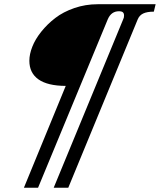

<svg xmlns="http://www.w3.org/2000/svg" viewBox="-20 -735 745 894"><path d="M91.3 139.2 286.1 -335Q201.2 -335.4 158.9 -365.5Q116.7 -395.5 116.7 -452.1Q116.7 -482.4 130.4 -517.3Q144 -552.2 172.1 -587.4Q200.2 -622.6 237.3 -651.1Q274.4 -679.7 326.2 -697.5Q377.9 -715.3 434.6 -715.3H704.6L696.3 -680.7Q664.6 -680.7 646.7 -672.1Q628.9 -663.6 621.1 -644.5L297.9 139.2H230L554.2 -646.5Q557.6 -652.8 557.6 -662.6Q557.6 -672.9 552.2 -677.7Q546.9 -682.6 533.7 -682.6Q498.5 -682.6 482.4 -646.5L157.2 139.2Z"/></svg>

Font: Elstob 10pt Medium
Style: Italic
Weight: 500
Italic angle: -20°
Designer: Peter S. Baker
Version: Version 1.015